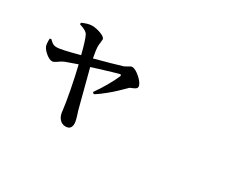

<svg xmlns="http://www.w3.org/2000/svg" viewBox="-120 -1091 1740 1473"><g transform="rotate(30 750.0 -354.0)"><path d="M547.9 32.2Q514.6 32.2 493.2 6.8Q471.7 -18.6 468.8 -58.6Q461.9 -121.1 440.9 -231Q419.9 -340.8 397.5 -431.6Q367.2 -421.9 314.5 -402.3Q296.9 -395.5 291 -393.6Q272.5 -385.7 247.6 -367.7Q222.7 -349.6 209 -349.6Q183.6 -349.6 152.3 -376Q124 -399.4 112.3 -424.8Q104.5 -444.3 106.4 -491.2L118.2 -495.1Q121.1 -492.2 127 -487.3Q142.6 -472.7 151.4 -467.8Q166 -460 183.6 -460Q219.7 -459 378.9 -502Q350.6 -614.3 331.1 -655.3Q318.4 -683.6 252.9 -703.1V-715.8L253.9 -716.8Q304.7 -740.2 338.9 -740.2Q375 -740.2 415 -725.6Q460.9 -709 461.9 -688.5Q461.9 -678.7 459 -659.2Q455.1 -630.9 456.1 -616.2Q457 -591.8 469.7 -525.4Q624 -566.4 706.1 -591.8Q715.8 -595.7 733.4 -606.4Q753.9 -620.1 762.7 -620.1Q793 -620.1 837.4 -580.1Q881.8 -540 881.8 -509.8Q881.8 -494.1 847.7 -480.5Q829.1 -473.6 823.2 -468.8Q820.3 -465.8 814.5 -460Q698.2 -342.8 612.3 -291L598.6 -302.7Q634.8 -352.5 670.9 -416Q702.1 -470.7 718.8 -510.7Q725.6 -529.3 706.1 -524.4Q676.8 -517.6 546.9 -477.5Q504.9 -463.9 484.4 -458Q506.8 -371.1 550.8 -203.1Q567.4 -140.6 573.2 -118.2L574.2 -116.2Q597.7 -45.9 597.7 -21.5Q597.7 32.2 547.9 32.2Z"/></g></svg>

Font: Bpmf GenRyu Min B
Style: B
Weight: 700
Foundry: But Ko
Version: Version 1.320